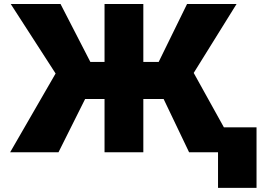

<svg xmlns="http://www.w3.org/2000/svg" viewBox="-20 -747 1279 942"><path d="M252.8 -386.4 32.7 -727.3H277L423.3 -443.2H492.9V-727.3H683.2V-443.2H758.5L897.7 -727.3H1140.6L930.4 -389.2L1078.5 -122.2H1238.6V174.7H1049.7V0H907.7L782.7 -261.4H683.2V0H492.9V-261.4H397.7L267 0H29.8Z"/></svg>

Font: Inter P Black
Style: Regular
Weight: 900
Designer: Rasmus Andersson
Foundry: rsms
Version: Version 3.018;git-588b23468